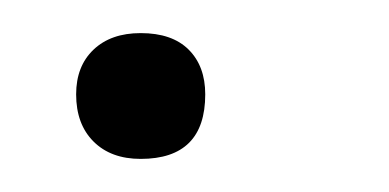

<svg xmlns="http://www.w3.org/2000/svg" viewBox="-20 -85 235 116"><path d="M65 11Q47 11 36.5 0.5Q26 -10 26 -28Q26 -45 36.5 -55Q47 -65 65 -65Q84 -65 94 -55Q104 -45 104 -28Q104 11 65 11Z"/></svg>

Font: Cormorant Light Light
Style: Italic
Weight: 300
Italic angle: -10°
Version: Version 4.000